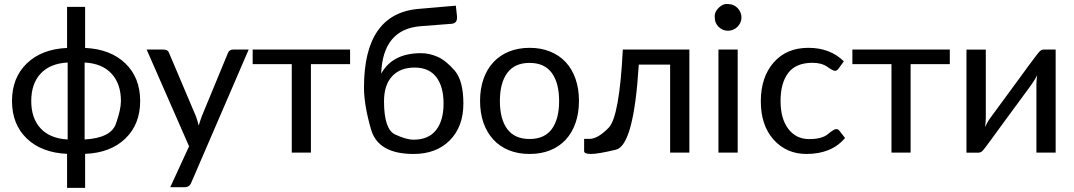

<svg xmlns="http://www.w3.org/2000/svg" viewBox="-20 -751 5285 945"><path d="M575.2 -253.9Q575.2 -337.9 529.3 -388.2Q483.4 -438.5 396.5 -443.4V-64.5Q525.9 -71.8 550.5 -141.8Q575.2 -211.9 575.2 -253.9ZM313 -64.5V-443.4Q226.1 -438.5 179.9 -388.7Q133.8 -338.9 133.8 -253.9Q133.8 -168.9 179.9 -119.1Q226.1 -69.3 313 -64.5ZM398.9 -717.3V-515.1Q523.9 -509.3 596.9 -439Q669.9 -368.7 669.9 -253.9Q669.9 -139.2 596.7 -68.8Q523.4 1.5 398.9 6.3V173.8H310.1V6.3Q184.6 0.5 111.8 -69.3Q39.1 -139.2 39.1 -253.9Q39.1 -368.7 112.1 -439Q185.1 -509.3 310.1 -515.1V-717.3Z M784.2 -507.3Q807.1 -507.3 813 -488.3L944.3 -178.7Q952.6 -155.8 958 -132.8Q964.8 -156.2 973.6 -179.7L1101.1 -488.3Q1107.9 -507.3 1128.4 -507.3H1204.1L921.4 147.9Q912.6 170.4 888.2 170.4H817.9L910.6 -30.8L701.7 -507.3Z M1223.6 -507.3H1703.1V-435.5H1510.3V0H1416V-435.5H1223.6Z M2015.6 -63.5Q2088.9 -63.5 2126 -110.4Q2163.1 -157.2 2163.1 -241.2Q2163.1 -325.2 2127.2 -371.8Q2091.3 -418.5 2020.5 -418.5Q1949.7 -418.5 1909.9 -375.5Q1870.1 -332.5 1870.1 -252.4Q1870.1 -114.7 1924.8 -89.1Q1979.5 -63.5 2015.6 -63.5ZM2015.6 6.8Q1841.3 6.8 1806.4 -113.3Q1771.5 -233.4 1771.5 -320.3Q1771.5 -686 2043 -707.5L2223.6 -723.1L2229 -673.3Q2233.4 -635.7 2201.7 -633.8L2050.3 -622.1Q1864.3 -607.4 1856 -388.2Q1911.6 -489.3 2052.2 -489.3Q2093.3 -489.3 2133.8 -471.4Q2174.3 -453.6 2217.5 -404.1Q2260.7 -354.5 2260.7 -241.2Q2260.7 -127.9 2194.1 -60.5Q2127.4 6.8 2015.6 6.8Z M2476.6 -116Q2512.7 -66.9 2586.4 -66.9Q2660.2 -66.9 2696 -116Q2731.9 -165 2731.9 -253.9Q2731.9 -342.8 2695.8 -392.1Q2659.7 -441.4 2586.4 -441.4Q2513.2 -441.4 2476.8 -392.1Q2440.4 -342.8 2440.4 -253.9Q2440.4 -165 2476.6 -116ZM2485.6 -497.3Q2530.8 -515.6 2586.7 -515.6Q2642.6 -515.6 2687.7 -497.3Q2732.9 -479 2764.4 -445.1Q2795.9 -411.1 2812.7 -362.8Q2829.6 -314.5 2829.6 -254.4Q2829.6 -194.3 2812.7 -146Q2795.9 -97.7 2764.4 -63.5Q2732.9 -29.3 2687.7 -11.2Q2642.6 6.8 2586.7 6.8Q2530.8 6.8 2485.6 -11.2Q2440.4 -29.3 2408.7 -63.5Q2377 -97.7 2359.9 -146Q2342.8 -194.3 2342.8 -254.4Q2342.8 -314.5 2359.9 -362.8Q2377 -411.1 2408.7 -445.1Q2440.4 -479 2485.6 -497.3Z M3373 -507.3V0H3278.3V-433.1H3124Q3099.6 -35.2 3011.5 -14.2Q2923.3 6.8 2889.2 6.8Q2855 6.8 2855 -7.3V-67.4H2881.3Q2922.4 -67.4 2975.6 -122.1Q3028.8 -176.8 3045.4 -507.3Z M3624 -690.9Q3629.4 -678.7 3629.4 -665Q3629.4 -651.4 3624 -639.6Q3618.7 -627.9 3609.6 -618.9Q3600.6 -609.9 3588.1 -604.7Q3575.7 -599.6 3562.5 -599.6Q3549.3 -599.6 3537.6 -604.7Q3525.9 -609.9 3516.8 -618.9Q3507.8 -627.9 3502.7 -639.6Q3497.6 -651.4 3497.6 -672.1Q3497.6 -692.9 3516.8 -712.2Q3536.1 -731.4 3556.2 -731.4Q3576.2 -731.4 3588.4 -726.3Q3600.6 -721.2 3609.6 -712.2Q3618.7 -703.1 3624 -690.9ZM3610.8 -507.3V0H3516.1V-507.3Z M3949.2 6.8Q3851.1 6.8 3787.8 -63.5Q3724.6 -133.8 3724.6 -252.4Q3724.6 -371.1 3787.8 -443.4Q3851.1 -515.6 3958.5 -515.6Q4065.9 -515.6 4133.3 -449.2L4107.9 -414.1Q4099.6 -402.3 4089.8 -402.3Q4080.1 -402.3 4052 -422.1Q4023.9 -441.9 3979 -441.9Q3897.5 -441.9 3859.6 -392.1Q3821.8 -342.3 3821.8 -254.4Q3821.8 -166.5 3860.1 -116.5Q3898.4 -66.4 3962.4 -66.4Q4025.9 -66.4 4055.2 -91.1Q4084.5 -115.7 4095.2 -115.7Q4106 -115.7 4112.3 -106.4L4139.2 -71.8Q4073.2 6.8 3949.2 6.8Z M4175.3 -507.3H4654.8V-435.5H4461.9V0H4367.7V-435.5H4175.3Z M4736.8 0.5V-506.8H4832V-170.9Q4832 -153.3 4828.6 -126Q4839.8 -151.4 4854.5 -170.9Q4869.1 -190.4 4937.5 -283.9Q5005.9 -377.4 5047.9 -434.6Q5089.8 -491.7 5098.6 -499.5Q5107.4 -507.3 5118.7 -507.3H5175.8V0H5081.1V-335.9Q5081.1 -354.5 5084.5 -380.9Q5073.7 -356.9 5041.7 -314Q5009.8 -271 4988.8 -241.9Q4967.8 -212.9 4930.7 -163.1Q4893.6 -113.3 4858.4 -64Q4823.2 -15.1 4814.5 -7.3Q4805.7 0.5 4794.4 0.5Z"/></svg>

Font: Lato-Medium
Style: Regular
Weight: 500
Designer: Lukasz Dziedzic
Foundry: tyPoland Lukasz Dziedzic
Version: Version 2.006; 2014-01-15